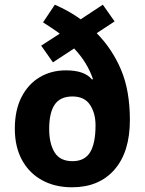

<svg xmlns="http://www.w3.org/2000/svg" viewBox="-20 -786 616 816"><path d="M213 -766Q243 -753 270.5 -737.5Q298 -722 323 -704L417 -766L467 -695L391 -645Q457 -578 494.5 -489.5Q532 -401 532 -276Q532 -140 466.5 -65Q401 10 286 10Q214 10 159 -20Q104 -50 73.5 -106Q43 -162 43 -239Q43 -318 71.5 -373.5Q100 -429 149 -458Q198 -487 260 -487Q340 -487 371 -448L375 -450Q351 -521 295 -580L205 -521L155 -592L234 -643Q218 -655 199.5 -667Q181 -679 163 -691ZM288 -376Q236 -376 212.5 -341.5Q189 -307 189 -238Q189 -176 212 -138.5Q235 -101 288 -101Q340 -101 363 -139Q386 -177 386 -253Q386 -305 362.5 -340.5Q339 -376 288 -376Z"/></svg>

Font: Noto Sans Hebrew SemiCondensed
Style: Bold
Weight: 700
Width: 4
Designer: Monotype Design Team
Foundry: Monotype Imaging Inc.
Version: Version 2.004; ttfautohint (v1.8.4.7-5d5b)